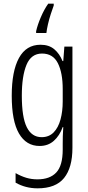

<svg xmlns="http://www.w3.org/2000/svg" viewBox="-20 -786 482 1047"><path d="M201 -542Q247 -542 276 -517.5Q305 -493 321 -453H325L331 -532H375V20Q375 128 329.5 184.5Q284 241 185 241Q119 241 65 210V158Q95 175 123.5 183.5Q152 192 184 192Q252 192 287 154.5Q322 117 322 30V-2Q322 -21 322.5 -43.5Q323 -66 325 -93H322Q305 -46 273.5 -18Q242 10 196 10Q123 10 83.5 -58Q44 -126 44 -264Q44 -398 83.5 -470Q123 -542 201 -542ZM209 -494Q150 -494 124.5 -432.5Q99 -371 99 -264Q99 -147 126 -92.5Q153 -38 207 -38Q247 -38 272.5 -64Q298 -90 310 -134.5Q322 -179 322 -233V-300Q322 -389 295.5 -441.5Q269 -494 209 -494ZM273 -756Q266 -737 257 -709.5Q248 -682 241.5 -653.5Q235 -625 233 -606H177V-616Q185 -651 203 -693Q221 -735 243 -766H273Z"/></svg>

Font: Noto Sans Thai ExtCond Light
Style: Regular
Weight: 300
Width: 2
Designer: Monotype Design Team
Foundry: Monotype Imaging Inc.
Version: Version 2.002; ttfautohint (v1.8.4.7-5d5b)